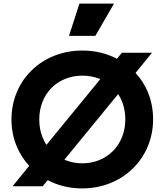

<svg xmlns="http://www.w3.org/2000/svg" viewBox="-20 -1039 918 1071"><path d="M512 -839 616 -1019H423L365 -839ZM218 0 246 -34C258 -28 270 -22 283 -17C331 2 383 12 439 12C663 12 834 -155 834 -373C834 -428 824 -478 805 -525C788 -565 765 -601 736 -632L828 -745H660L632 -711C621 -717 609 -723 596 -728C548 -747 496 -757 439 -757C213 -757 44 -591 44 -373C44 -318 54 -268 74 -221C91 -181 114 -145 143 -114L50 0ZM239 -231C230 -244 223 -259 217 -274C205 -304 199 -337 199 -373C199 -517 303 -617 439 -617C473 -617 505 -611 534 -600C535 -599 537 -598 539 -597ZM439 -128C405 -128 374 -134 345 -146C343 -147 341 -147 339 -148L639 -514C648 -501 655 -487 661 -472C673 -442 679 -409 679 -373C679 -229 575 -128 439 -128Z"/></svg>

Font: Plus Jakarta Sans ExtraBold
Style: Regular
Weight: 800
Designer: Gumpita Rahayu
Foundry: Tokotype
Version: Version 2.071;gftools[0.9.30]